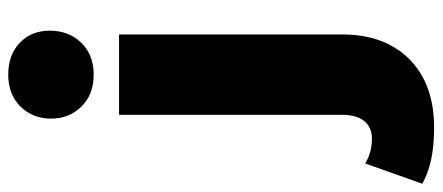

<svg xmlns="http://www.w3.org/2000/svg" viewBox="-410 -528 1047 454"><g transform="rotate(-90 113.0 -300.5)"><path d="M-94 175 -46 40Q-20 56 13 56Q39 56 54 38Q69 20 69 -15V-542H259V-14Q259 86 200.5 144.5Q142 203 38 203Q-45 203 -94 175ZM60 -703Q60 -746 88.5 -775Q117 -804 164 -804Q211 -804 239.5 -776.5Q268 -749 268 -706Q268 -661 239.5 -631.5Q211 -602 164 -602Q117 -602 88.5 -631Q60 -660 60 -703Z"/></g></svg>

Font: Idrija
Style: Regular
Weight: 800
Designer: Julieta Ulanovsky
Foundry: Julieta Ulanovsky
Version: Version 7.200